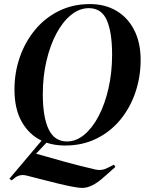

<svg xmlns="http://www.w3.org/2000/svg" viewBox="-20 -697 710 942"><path d="M299 17Q249 17 208 3L157 57Q209 72 288 94Q367 116 449 135Q480 142 509 126L539 111L546 122L493 169Q432 225 384 225Q367 225 335.5 219Q304 213 265 203.5Q226 194 185.5 183.5Q145 173 109 164Q75 156 50 178L37 188L26 180L184 -7Q123 -36 87 -99Q51 -162 51 -258Q51 -341 77 -416Q103 -491 151.5 -550Q200 -609 268.5 -643Q337 -677 421 -677Q496 -677 552 -643.5Q608 -610 639 -548.5Q670 -487 670 -403Q670 -319 644 -243Q618 -167 569.5 -108.5Q521 -50 452.5 -16.5Q384 17 299 17ZM309 -3Q354 -3 394 -36.5Q434 -70 464.5 -128.5Q495 -187 512.5 -264.5Q530 -342 530 -429Q530 -539 504 -598Q478 -657 416 -657Q370 -657 329 -624Q288 -591 257 -533Q226 -475 208 -398.5Q190 -322 190 -235Q190 -123 218.5 -63Q247 -3 309 -3Z"/></svg>

Font: DeepMind Serif Display
Style: Italic
Weight: 400
Italic angle: -12°
Designer: Frank Grießhammer / Modifications: Colophon Foundry
Foundry: Colophon Foundry
Version: Version 5.003; ttfautohint (v1.8.2)